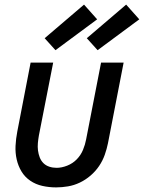

<svg xmlns="http://www.w3.org/2000/svg" viewBox="-20 -802 625 834"><path d="M224 12Q193 12 164 5.5Q135 -1 111.5 -17Q88 -33 73.5 -57Q59 -81 52.5 -109.5Q46 -138 47.5 -168.5Q49 -199 55 -230L113 -530H211L149 -214Q146 -197 144.5 -180.5Q143 -164 145 -148.5Q147 -133 152.5 -118.5Q158 -104 168.5 -93.5Q179 -83 194 -78Q209 -73 226 -73Q248 -73 272 -82.5Q296 -92 313.5 -110Q331 -128 340.5 -151Q350 -174 354 -196L419 -530H517L449 -180Q444 -155 435 -129.5Q426 -104 410.5 -81Q395 -58 373.5 -39.5Q352 -21 327 -9Q302 3 275.5 7.5Q249 12 224 12ZM404 -584 357 -636 528 -782 585 -718ZM221 -584 174 -636 345 -782 402 -718Z"/></svg>

Font: Lode Dark Term
Style: Bold Italic
Weight: 700
Italic angle: -11°
Monospace: yes
Designer: Belleve Invis
Foundry: Belleve Invis
Version: Version 29.2.0